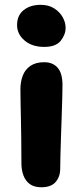

<svg xmlns="http://www.w3.org/2000/svg" viewBox="-20 -773 346 803"><path d="M153.2 10.2Q123.4 10.2 105.3 -2.7Q87.2 -15.6 78.4 -38.5Q69.6 -61.4 69.6 -89Q69.6 -153.6 68.8 -198.4Q68 -243.2 67.5 -276.2Q67 -309.2 66.2 -338.2Q65.4 -367.2 65.4 -399.6Q65.4 -431 75.3 -456.8Q85.2 -482.6 107.5 -497.7Q129.8 -512.8 164.8 -512.8Q200.2 -512.8 220.3 -490.6Q240.4 -468.4 241.4 -421Q241.4 -401.2 240.5 -366Q239.6 -330.8 238.1 -288.5Q236.6 -246.2 235.2 -203.5Q233.8 -160.8 232.8 -125Q231.8 -89.2 231.8 -67.4Q231.8 -34.2 212.8 -12Q193.8 10.2 153.2 10.2ZM165.2 -576.8Q114 -576.8 82.7 -603.6Q51.4 -630.4 51.4 -668.2Q51.4 -708.8 79.1 -730.8Q106.8 -752.8 150.2 -752.8Q183.6 -752.8 206.9 -737.8Q230.2 -722.8 242.3 -700.9Q254.4 -679 254.4 -656.8Q254.4 -628 233.9 -602.4Q213.4 -576.8 165.2 -576.8Z"/></svg>

Font: Shantell Sans Light
Style: Regular
Weight: 300
Designer: Stephen Nixon, Anya Danilova, Shantell Martin
Foundry: Arrow Type
Version: Version 1.011;[c5ecc13dd]